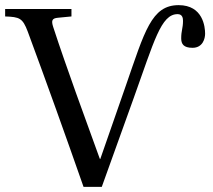

<svg xmlns="http://www.w3.org/2000/svg" viewBox="-38 -727 830 747"><path d="M-18 -663C38 -661 50 -657 70 -604C144 -404 216 -203 287 0H358L482 -345C562 -567 588 -672 653 -672C672 -672 674 -656 674 -646C674 -617 667 -608 667 -578C667 -556 676 -541 711 -541C751 -541 760 -577 760 -596C760 -622 752 -707 657 -707C551 -707 525 -605 452 -395L352 -108L350 -110L257 -367C226 -454 195 -542 169 -622C161 -647 164 -656 188 -658L240 -663V-692H-18Z"/></svg>

Font: Lingua Franca
Style: Regular
Weight: 400
Version: Version 1.19